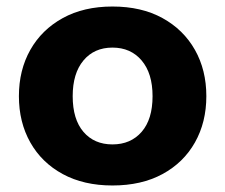

<svg xmlns="http://www.w3.org/2000/svg" viewBox="-20 -555 691 589"><path d="M325 14Q237 14 172.5 -21Q108 -56 73 -118Q38 -180 38 -260Q38 -340 73 -402Q108 -464 172.5 -499.5Q237 -535 325 -535Q414 -535 478.5 -499.5Q543 -464 578 -402Q613 -340 613 -260Q613 -180 578 -118Q543 -56 478.5 -21Q414 14 325 14ZM325 -112Q381 -112 414.5 -150.5Q448 -189 448 -260Q448 -330 414.5 -369.5Q381 -409 325 -409Q269 -409 236 -369.5Q203 -330 203 -260Q203 -189 236 -150.5Q269 -112 325 -112Z"/></svg>

Font: Noto Sans Thai Looped ExtraBold
Style: Regular
Weight: 800
Designer: Sasikarn Vongin, Ben Mitchell
Foundry: The Fontpad Ltd
Version: Version 1.001; ttfautohint (v1.8.4.7-5d5b)